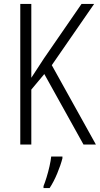

<svg xmlns="http://www.w3.org/2000/svg" viewBox="-20 -734 507 975"><path d="M467 0H404L205 -358L139 -279V0H83V-714H139V-339Q149 -355 165.5 -379.5Q182 -404 203 -437L394 -714H458L243 -403ZM297 70Q288 105 270.5 147Q253 189 232 221H201V211Q208 194 216.5 166.5Q225 139 231.5 110Q238 81 240 61H297Z"/></svg>

Font: Noto Sans Devanagari UI Condensed Light
Style: Regular
Weight: 300
Width: 3
Designer: Jelle Bosma - Monotype Design Team
Foundry: Monotype Imaging Inc.
Version: Version 2.004; ttfautohint (v1.8.4.7-5d5b)